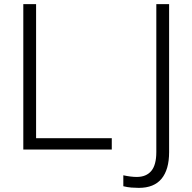

<svg xmlns="http://www.w3.org/2000/svg" viewBox="-20 -725 933 931"><path d="M93 0ZM93 0V-705H155V-55H522V0ZM653 186Q636 186 617 184.5Q598 183 578 178V125Q615 133 643 133Q689 133 713.5 104Q738 75 738 12V-705H800V13Q800 97 763.5 141.5Q727 186 653 186Z"/></svg>

Font: Winston Light
Style: Regular
Weight: 300
Designer: Original fonts by Vernon Adams / Changes by Cristiano Sobral
Foundry: Original fonts by Vernon Adams / Changes by Cristiano Sobral
Version: Version 2.503;July 17, 2020;FontCreator 13.0.0.2655 64-bit